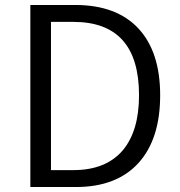

<svg xmlns="http://www.w3.org/2000/svg" viewBox="-20 -752 723 772"><path d="M102 -732H282Q449 -732 537 -637Q624 -543 624 -369Q624 -194 538 -98Q450 0 285 0H102ZM275 -68Q406 -68 474 -148Q539 -226 539 -369Q539 -664 275 -664H185V-68Z"/></svg>

Font: KaiGen Gothic SC Normal
Style: Regular
Weight: 300
Designer: Ryoko NISHIZUKA Ë•øÂ°öÊ∂ºÂ≠ê (kana & ideographs); Paul D. Hunt (Latin, Greek & Cyrillic); Wenlong ZHANG Âº†ÊñáÈæô (bopom
Version: Version 1.001 October 10, 2014